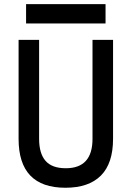

<svg xmlns="http://www.w3.org/2000/svg" viewBox="-20 -883 626 913"><path d="M291 9.8Q68.4 9.8 68.4 -222.7V-693.4H166V-222.7Q166 -153.3 196.5 -118.2Q227.1 -83 293 -83Q419.9 -83 419.9 -222.7V-693.4H517.6V-222.7Q517.6 -106.4 460 -48.3Q402.3 9.8 291 9.8ZM104 -771.5V-863.3H481.9V-771.5Z"/></svg>

Font: Cascadia Code PL
Style: Regular
Weight: 400
Monospace: yes
Designer: Aaron Bell
Foundry: Saja Typeworks
Version: Version 2102.003